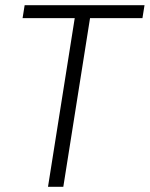

<svg xmlns="http://www.w3.org/2000/svg" viewBox="-20 -720 577 740"><path d="M529 -650H327L224 0H165L268 -650H67L75 -700H537Z"/></svg>

Font: Georama ExtraCondensed Thin Light
Style: Italic
Weight: 300
Italic angle: -9°
Version: Version 1.001